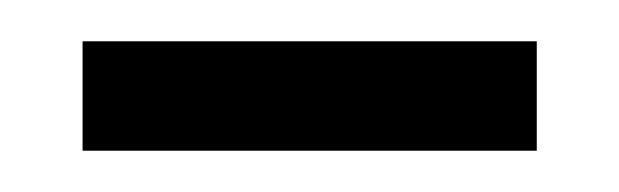

<svg xmlns="http://www.w3.org/2000/svg" viewBox="-20 -620 300 93"><path d="M20 -547V-600H240V-547Z"/></svg>

Font: Karantina Light
Style: Regular
Weight: 300
Designer: Rony Koch
Foundry: Rony Koch
Version: Version 1.000; ttfautohint (v1.8.3)